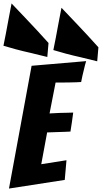

<svg xmlns="http://www.w3.org/2000/svg" viewBox="-44 -1091 590 1112"><path d="M8 1 139 -710 455 -737Q448 -715 443 -692Q438 -673 433.5 -652.5Q429 -632 426 -616Q416 -615 397.5 -614.5Q379 -614 358 -613.5Q337 -613 315.5 -613Q294 -613 278 -613L243 -434Q274 -436 301 -437Q323 -438 346 -438Q369 -438 380 -439Q376 -411 372.5 -384Q369 -357 364 -329Q354 -328 331.5 -327.5Q309 -327 286 -326Q260 -325 229 -324L195 -140L341 -163L331 -49ZM230 -761Q179 -773 132 -785Q91 -794 48 -805.5Q5 -817 -24 -826Q-18 -855 -10 -896.5Q-2 -938 5 -977Q14 -1023 23 -1071Q62 -1029 101 -989Q134 -954 171.5 -914Q209 -874 237 -842ZM519 -736Q468 -748 421 -760Q380 -769 337 -780.5Q294 -792 265 -801Q271 -830 279 -871.5Q287 -913 294 -952Q303 -998 312 -1046Q351 -1004 390 -964Q423 -929 460.5 -889Q498 -849 526 -817Z"/></svg>

Font: Bangers
Style: Regular
Weight: 400
Designer: vernon adams
Foundry: Vernon Adams
Version: Version 2.000